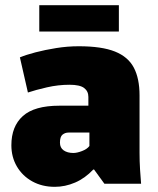

<svg xmlns="http://www.w3.org/2000/svg" viewBox="-20 -711 611 743"><path d="M192 12Q143 12 105 -9Q67 -30 45.5 -66.5Q24 -103 24 -149Q24 -222 68.5 -262Q113 -302 210 -302H322V-336Q322 -358 305.5 -370.5Q289 -383 249 -383Q205 -383 161.5 -373Q118 -363 88 -353L57 -489Q81 -499 117.5 -508.5Q154 -518 197.5 -525Q241 -532 285 -532Q374 -532 425 -511.5Q476 -491 498 -449Q520 -407 520 -342V-119Q520 -87 522 -54.5Q524 -22 526 0H384L344 -55H341Q309 -21 270.5 -4.5Q232 12 192 12ZM264 -119Q278 -119 297.5 -126.5Q317 -134 326 -146V-198H245Q232 -198 222 -190Q212 -182 212 -159Q212 -139 226.5 -129Q241 -119 264 -119ZM132 -589V-691H440V-589Z"/></svg>

Font: Murecho Black
Style: Regular
Weight: 900
Designer: Neil Summerour
Foundry: Positype
Version: Version 1.010; ttfautohint (v1.8.3)